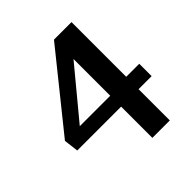

<svg xmlns="http://www.w3.org/2000/svg" viewBox="-197 -875 1015 1015"><g transform="rotate(-45 310.0 -367.5)"><path d="M26.5 -315.5 36.5 -233.5H364.5V0H495V-233.5H592.5V-326H495V-735H364ZM137 -315 364.5 -589.5V-315Z"/></g></svg>

Font: Monaspace Argon SemiBold
Style: Regular
Weight: 600
Designer: Riley Cran & the Lettermatic Team
Foundry: Lettermatic
Version: Version 1.000 (Monaspace Argon)